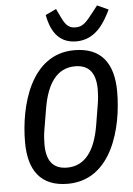

<svg xmlns="http://www.w3.org/2000/svg" viewBox="-62 -988 724 1046"><g transform="rotate(-5 300.0 -465.0)"><path d="M266.3 12.1C507.1 12.1 577.4 -267.8 577.4 -464.5C577.4 -620 511.4 -709.9 364.3 -709.9C123.9 -709.9 53.3 -430 53.3 -233.7C53.3 -78.1 119.3 12.1 266.3 12.1ZM157.7 -212.7C157.7 -236.2 159.4 -263.5 164.1 -291.2L183.6 -407.3C206 -540.8 261 -622.2 360.4 -622.2C440 -622.2 473 -571.7 473 -485.4C473 -461.6 470.9 -434.7 466.3 -406.6L447.1 -290.5C424.7 -157.3 369.7 -76 270.2 -76C190.7 -76 157.7 -126.4 157.7 -212.7ZM225.9 -914.1C238.6 -846.2 271.3 -756.7 379.6 -756.7C485.8 -756.7 536.2 -844.5 570 -914.1L508.9 -942.1L482.2 -907.7C441.4 -855.5 422.9 -833.1 382.8 -833.1C338.8 -833.1 324.2 -858.7 301.5 -907L284.8 -942.1Z"/></g></svg>

Font: Margiela Mono Italic Medium It
Style: Regular
Weight: 500
Designer: Mike Abbink, Paul van der Laan, Pieter van Rosmalen
Foundry: Bold Monday
Version: Version 2.003 2021